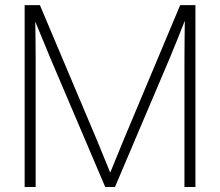

<svg xmlns="http://www.w3.org/2000/svg" viewBox="-20 -748 880 768"><path d="M78.6 0H122.6V-510.3C122.6 -557.6 122.1 -610.4 121.1 -661.6C144 -606 165.5 -553.2 183.6 -510.3L400.9 0H439.9L656.7 -510.3C675.3 -554.2 696.8 -607.9 719.2 -665C718.8 -612.8 717.8 -559.1 717.8 -510.3V0H761.7V-727.5H700.7L473.1 -185.1L420.9 -57.6L368.7 -185.1L139.6 -727.5H78.6Z"/></svg>

Font: Raveo Display Display ExLight
Style: Regular
Weight: 200
Designer: Jakub Foglar, Rasmus Andersson (Inter)
Foundry: Jakubfoglar.com
Version: Version 1.100;Glyphs 3.2.3 (3260)